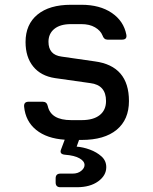

<svg xmlns="http://www.w3.org/2000/svg" viewBox="-20 -578 640 804"><path d="M233 206Q213 206 213 186V169Q213 149 233 149H284Q306 149 320 137.5Q334 126 334 113Q334 97 313 85Q292 73 253 70Q227 68 236 47L251 7Q176 2 131.5 -34Q87 -70 81 -131Q79 -152 100 -152H159Q176 -152 180 -134Q193 -75 278 -75H322Q371 -75 397.5 -96Q424 -117 424 -155Q424 -222 358 -230L210 -251Q151 -260 119 -299.5Q87 -339 87 -402Q87 -476 137 -517Q187 -558 277 -558H321Q398 -558 448 -524Q498 -490 509 -433Q513 -412 491 -412H430Q415 -412 409 -430Q401 -450 378 -463.5Q355 -477 321 -477H277Q232 -477 207.5 -457Q183 -437 183 -403Q183 -348 238 -341L377 -321Q520 -302 520 -155Q520 -77 468.5 -34.5Q417 8 322 8H311L301 36Q328 38 356.5 48.5Q385 59 405 77Q425 95 425 122Q425 157 391 181.5Q357 206 302 206Z"/></svg>

Font: Pitagon Sans Mono Medium
Style: Regular
Weight: 500
Monospace: yes
Designer: Travis Tran
Foundry: Pitagon
Version: Version 1.001; ttfautohint (v1.8.4.7-5d5b);gftools[0.9.26]